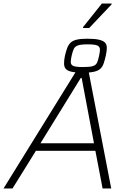

<svg xmlns="http://www.w3.org/2000/svg" viewBox="-39 -1071 742 1091"><path d="M-19 0 407 -688H460L593 0H544L503 -214H165L32 0ZM191 -257H495L425 -628H420ZM435 -658Q391 -658 367 -663.5Q343 -669 334 -680.5Q325 -692 325 -710Q325 -719 326 -730Q327 -741 330 -754Q336 -780 343 -798.5Q350 -817 362 -828.5Q374 -840 396.5 -845.5Q419 -851 457 -851Q501 -851 525 -845Q549 -839 558.5 -828Q568 -817 568 -799Q568 -789 566.5 -778.5Q565 -768 562 -754Q556 -727 549.5 -709Q543 -691 531 -680Q519 -669 496 -663.5Q473 -658 435 -658ZM433 -690Q472 -690 489 -695.5Q506 -701 512.5 -715Q519 -729 524 -754Q526 -765 527.5 -773.5Q529 -782 529 -789Q529 -805 515 -812Q501 -819 459 -819Q421 -819 404 -813Q387 -807 380.5 -793.5Q374 -780 368 -754Q366 -744 364.5 -735Q363 -726 363 -719Q363 -703 377 -696.5Q391 -690 433 -690ZM433 -912V-917L540 -1051H595V-1046L468 -912Z"/></svg>

Font: Saira Thin ExtraLight
Style: Italic
Weight: 250
Italic angle: -12°
Version: Version 1.101